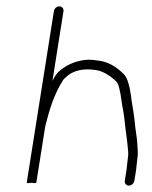

<svg xmlns="http://www.w3.org/2000/svg" viewBox="-20 -652 477 601"><path d="M400.6 -86 406 -120 410.8 -163C412 -170.3 411.3 -187.3 408.9 -214L405.7 -238C404.3 -246 403 -256.7 401.8 -270C399.7 -292.9 394.6 -318.8 391.7 -339C386.8 -381.7 378.9 -408.5 367.9 -419.5C343 -444.6 316.9 -458.7 289.7 -462C276.4 -463.6 264.9 -466.3 247.6 -464.5C219.2 -461.5 194 -451.5 171.8 -434.5C156.2 -422.5 152.6 -414.7 144.2 -399L178.7 -617C180 -625.2 173.9 -632 165.6 -632C157.2 -632 150 -625.2 148.7 -617L63.8 -81C63.4 -78.3 68.4 -78 78.7 -80C88.4 -78 93.4 -78.3 93.8 -81L121.7 -257C135.3 -311.7 149 -355.4 176.3 -399.5C179 -403.8 184.2 -409.2 192.1 -415.5C211.9 -431.5 241.9 -438.5 279.2 -432.9C300.8 -429.6 322.3 -417.7 343.9 -397C350.6 -391.3 356.4 -369.1 361.3 -330.5C362.2 -323.5 363.7 -315 365.8 -305C369.1 -289 372.6 -246 375.4 -230L378.5 -205C381 -183 381.9 -169.7 381.1 -165L376 -120L370.6 -86C369.4 -78.1 375.3 -71 383.2 -71C391.2 -71 399.4 -78.1 400.6 -86Z"/></svg>

Font: MewTooHand
Style: Ita
Weight: 400
Designer: Mew Too, Robert Jablonski
Version: Version 0.77